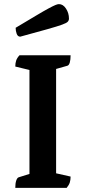

<svg xmlns="http://www.w3.org/2000/svg" viewBox="-20 -908 413 928"><path d="M53.9 0Q53.9 -21.9 58.4 -35.1Q62.9 -48.4 69.9 -50.9L140.1 -72.9L122.4 -52.4V-585.8L141.1 -565.2L53.9 -586.4Q53.9 -603.1 58.2 -615.6Q62.4 -628.1 74.3 -641H321.2Q321.2 -619.1 317.2 -605.6Q313.2 -592.1 305.2 -590.1L227.9 -568.1L251.2 -589.1V-55.2L226.9 -75.8L321.2 -54.6Q321.2 -38.9 317.5 -26.6Q313.8 -14.3 302.3 0ZM77.9 -730.8Q65.7 -730.8 60.7 -744.6Q55.6 -758.3 55.6 -773.7Q116.2 -809.9 154.5 -832.7Q192.7 -855.5 214.7 -867.3Q236.8 -879.2 247.6 -883.6Q258.5 -888.1 264.8 -888.1Q284.8 -888.1 299 -866.5Q313.3 -844.9 313.3 -817.9Q313.3 -809.6 307.6 -803.2Q302 -796.8 280.2 -788.9Q258.5 -780.9 210.7 -767.4Q163 -753.9 77.9 -730.8Z"/></svg>

Font: Pitagon Serif
Style: Regular
Weight: 400
Designer: Travis Tran
Foundry: Pitagon
Version: Version 1.000;gftools[0.9.26]